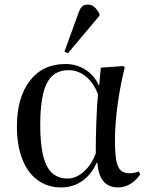

<svg xmlns="http://www.w3.org/2000/svg" viewBox="-20 -806 653 840"><path d="M247 14Q188 14 144 -18.5Q100 -51 77 -111Q54 -171 54 -252Q54 -379 110.5 -452.5Q167 -526 266 -526Q315 -526 354 -501Q393 -476 412 -433H414L421 -510L519 -517L526 -512Q516 -472 508 -430.5Q500 -389 494.5 -348Q489 -307 486 -268.5Q483 -230 483 -194Q483 -138 488.5 -106Q494 -74 508 -61Q522 -48 546 -48Q556 -48 567 -50Q578 -52 588 -56L593 -42Q573 -14 548.5 0Q524 14 497 14Q455 14 432.5 -13Q410 -40 406 -94H403Q387 -59 364 -35Q341 -11 311.5 1.5Q282 14 247 14ZM276 -25Q313 -25 347 -55.5Q381 -86 399 -135Q399 -169 399.5 -204.5Q400 -240 401.5 -274Q403 -308 404.5 -338Q406 -368 409 -393Q390 -443 356 -471Q322 -499 280 -499Q237 -499 209.5 -474.5Q182 -450 169 -397Q156 -344 156 -260Q156 -178 168.5 -126Q181 -74 207.5 -49.5Q234 -25 276 -25ZM277 -573 262 -580 321 -743Q330 -769 339 -777.5Q348 -786 365 -786Q380 -786 391.5 -776.5Q403 -767 415 -746V-737Z"/></svg>

Font: Literata 60pt
Style: Regular
Weight: 400
Designer: Latin by Veronika Burian and Jose Scaglione. Greek by Irene Vlachou. Cyrillic by Vera Evstafieva.
Foundry: TypeTogether
Version: Version 3.002